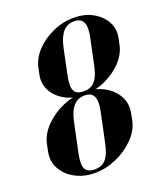

<svg xmlns="http://www.w3.org/2000/svg" viewBox="-132 -795 767 891"><g transform="rotate(-20 251.5 -349.5)"><path d="M261 -352Q315 -352 365 -374.5Q415 -397 449.5 -433.5Q484 -470 493 -512L500 -545Q509 -588 489.5 -624Q470 -660 430 -682.5Q390 -705 336 -705Q282 -705 232 -682.5Q182 -660 147.5 -623.5Q113 -587 104 -545L97 -512Q88 -470 107 -433.5Q126 -397 166.5 -374.5Q207 -352 261 -352ZM332 -689Q366 -689 377 -665Q388 -641 377 -591L351 -467Q343 -429 331.5 -407.5Q320 -386 303.5 -377Q287 -368 264 -368Q230 -368 218.5 -389.5Q207 -411 219 -467L245 -591Q256 -641 277 -665Q298 -689 332 -689ZM184 6Q238 6 290.5 -17Q343 -40 381 -78.5Q419 -117 429 -164L435 -195Q445 -243 423.5 -281.5Q402 -320 359.5 -342.5Q317 -365 263 -365Q209 -365 156.5 -342Q104 -319 66.5 -280.5Q29 -242 19 -195L13 -164Q3 -117 24 -78.5Q45 -40 87.5 -17Q130 6 184 6ZM260 -349Q294 -349 305 -325Q316 -301 305 -251L275 -109Q267 -71 255.5 -49.5Q244 -28 227.5 -19Q211 -10 188 -10Q154 -10 142.5 -31.5Q131 -53 143 -109L173 -251Q180 -284 192 -306Q204 -328 221 -338.5Q238 -349 260 -349Z"/></g></svg>

Font: Emberly Black
Style: Italic
Weight: 900
Italic angle: -12°
Designer: Rajesh Rajput
Foundry: Rajesh Rajput
Version: Version 1.000